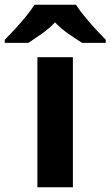

<svg xmlns="http://www.w3.org/2000/svg" viewBox="-79 -786 464 806"><path d="M227 0H78V-546H227ZM240 -766Q254 -744 276.5 -716.5Q299 -689 323 -663Q347 -637 365 -619V-606H266Q240 -622 209 -643.5Q178 -665 152 -692Q126 -665 96 -644Q66 -623 40 -606H-59V-619Q-40 -638 -16.5 -663.5Q7 -689 29.5 -716.5Q52 -744 66 -766Z"/></svg>

Font: Noto Sans Gujarati
Style: Regular
Weight: 400
Designer: Jelle Bosma - Monotype Design Team, Universal Thirst
Foundry: Monotype Imaging Inc.
Version: Version 2.102